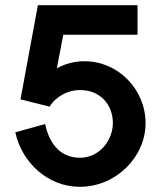

<svg xmlns="http://www.w3.org/2000/svg" viewBox="-20 -710 601 740"><path d="M288 10C426 10 541 -104 541 -235C541 -366 435 -474 306 -474C271 -474 237 -467 199 -447L224 -576H510V-690H126L59 -327L171 -299C196 -339 243 -363 288 -363C369 -363 415 -304 415 -236C415 -169 363 -102 288 -102C204 -102 167 -169 154 -232L39 -200C64 -84 164 10 288 10Z"/></svg>

Font: FREAK Grotesk
Style: Bold
Weight: 700
Designer: La Scuola Open Source
Foundry: La Scuola Open Source
Version: Version 1.000;PS 1.0;hotconv 1.0.72;makeotf.lib2.5.5900